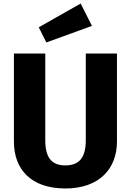

<svg xmlns="http://www.w3.org/2000/svg" viewBox="-20 -1052 743 1090"><path d="M438 -1032 200 -897 243 -811 502 -905ZM644 -748H467V-256C467 -160 432 -113 351 -113C271 -113 237 -160 237 -256V-748H59V-248C59 -91 156 18 351 18C546 18 644 -97 644 -248Z"/></svg>

Font: Glow Sans SC Normal ExtraBold
Style: Regular
Weight: 800
Designer: Ryoko NISHIZUKA (kana, bopomofo & ideographs); Paul D. Hunt (Latin, Greek & Cyrillic); Sandoll Communications, Soo-young
Version: Version 0.93